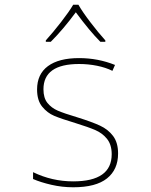

<svg xmlns="http://www.w3.org/2000/svg" viewBox="-20 -783 640 813"><path d="M120 -25V-54Q200 -15 290 -15Q453 -15 453 -130Q453 -170 433.5 -194.5Q414 -219 384 -232Q354 -245 299 -262Q239 -280 209.5 -292.5Q180 -305 158.5 -331.5Q137 -358 137 -404Q137 -469 183 -503Q229 -537 315 -537Q395 -537 467 -508L456 -483Q428 -497 391 -504.5Q354 -512 315 -512Q164 -512 164 -405Q164 -368 181 -347Q198 -326 224.5 -314.5Q251 -303 308 -286Q369 -267 403.5 -251Q438 -235 459 -207Q480 -179 480 -133Q480 -65 433 -27.5Q386 10 290 10Q243 10 197.5 -0.5Q152 -11 120 -25ZM174 -612Q204 -645 238.5 -689.5Q273 -734 290 -763H312Q329 -733 363 -688.5Q397 -644 426 -612V-606H405Q360 -651 301 -731Q248 -659 195 -606H174Z"/></svg>

Font: Noto Sans Mono UI Thin
Style: Regular
Weight: 250
Monospace: yes
Designer: Monotype Design team
Foundry: Monotype Imaging Inc.
Version: Version 1.000